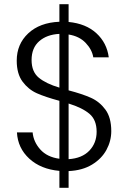

<svg xmlns="http://www.w3.org/2000/svg" viewBox="-20 -811 637 918"><path d="M308 7V87H264V6Q175 -2 120 -52.5Q65 -103 61 -178H136Q140 -133 172.5 -96.5Q205 -60 264 -52V-329Q197 -347 156.5 -365Q116 -383 88 -420.5Q60 -458 60 -521Q60 -600 115 -651.5Q170 -703 264 -707V-791H308V-706Q391 -698 441 -652Q491 -606 500 -537H426Q420 -574 389.5 -606Q359 -638 308 -646V-379Q373 -362 414.5 -343.5Q456 -325 484 -287Q512 -249 512 -184Q512 -137 489 -94.5Q466 -52 420 -24Q374 4 308 7ZM264 -392V-649Q204 -646 167.5 -614Q131 -582 131 -524Q131 -468 165.5 -439.5Q200 -411 264 -392ZM308 -50Q372 -54 407 -90.5Q442 -127 442 -181Q442 -238 407.5 -267Q373 -296 308 -316Z"/></svg>

Font: Poppins-Tabular Light
Style: Regular
Weight: 300
Designer: Ninad Kale (Devanagari), Jonny Pinhorn (Latin)
Foundry: Indian Type Foundry
Version: Version 4.004